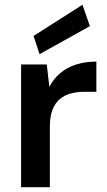

<svg xmlns="http://www.w3.org/2000/svg" viewBox="-20 -781 446 801"><path d="M68 0V-512H175L186 -419Q204 -453 232 -476.5Q260 -500 298 -512Q336 -524 382 -524V-398H331Q301 -398 275 -391Q249 -384 229.5 -367.5Q210 -351 199 -323Q188 -295 188 -253V0ZM145 -555 120 -631 324 -761 355 -672Z"/></svg>

Font: DM Sans 12pt SemiBold
Style: Regular
Weight: 600
Version: Version 4.004;gftools[0.9.30]